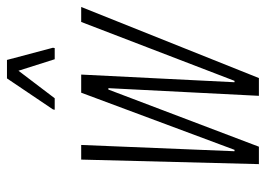

<svg xmlns="http://www.w3.org/2000/svg" viewBox="-126 -637 763 551"><g transform="rotate(-90 255.5 -361.5)"><path d="M60 0 73 -510H115L97 -70H101L265 -510H317L295 -70H299L468 -510H511L307 0H256L278 -432H274L110 0ZM216 -586 217 -591 306 -723H359L394 -591L393 -586H361L328 -690L249 -586Z"/></g></svg>

Font: Saira ExtraCondensed ExtraLight
Style: Italic
Weight: 250
Width: 2
Italic angle: -12°
Designer: Hector Gatti with collaboration of the Omnibus-Type team
Foundry: Omnibus-Type
Version: Version 1.101